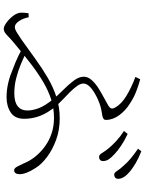

<svg xmlns="http://www.w3.org/2000/svg" viewBox="107 -890 785 1040"><g transform="rotate(90 500.0 -369.5)"><path d="M829 -513Q818 -513 808.5 -529Q799 -545 782 -566Q766 -585 743.5 -606Q721 -627 689 -648L705 -668Q743 -650 769.5 -632Q796 -614 813 -598Q833 -580 842.5 -565.5Q852 -551 852 -534Q852 -524 845.5 -518.5Q839 -513 829 -513ZM506 -12Q489 -12 470 -14Q451 -16 431 -20.5Q411 -25 390 -32Q357 -44 318 -60Q279 -76 235 -101L253 -122Q288 -106 326 -90Q364 -74 404 -64Q444 -54 485 -54Q532 -54 555 -72.5Q578 -91 578 -125Q578 -153 565.5 -186.5Q553 -220 516 -265Q496 -290 467.5 -318Q439 -346 417 -375Q395 -404 395 -430Q395 -453 413.5 -473.5Q432 -494 458.5 -510.5Q485 -527 510.5 -540.5Q536 -554 551 -563Q565 -572 567 -580Q569 -588 561 -602Q543 -634 499 -661Q455 -688 396 -710L409 -736Q445 -726 477 -713.5Q509 -701 539 -681Q577 -658 603 -623Q629 -588 629 -550Q629 -542 623 -537.5Q617 -533 607 -531Q597 -529 584 -527Q571 -525 557 -521Q542 -517 521 -508Q500 -499 479.5 -486.5Q459 -474 445.5 -459Q432 -444 432 -428Q432 -413 445 -394.5Q458 -376 478 -356Q498 -336 518.5 -316.5Q539 -297 553 -281Q591 -236 607 -194Q623 -152 623 -108Q623 -57 588.5 -34.5Q554 -12 506 -12ZM134 3Q122 3 101.5 -12Q81 -27 64.5 -49Q48 -71 48 -93Q48 -104 49 -112.5Q50 -121 51 -131L73 -132Q78 -103 93.5 -80Q109 -57 125 -57Q133 -57 140.5 -60Q148 -63 160.5 -71Q173 -79 194 -93Q249 -132 300 -169Q351 -206 401.5 -235.5Q452 -265 506 -282.5Q560 -300 621 -300Q684 -300 737 -280.5Q790 -261 829.5 -231.5Q869 -202 889 -170Q907 -142 915 -121Q923 -100 923 -82Q923 -69 917.5 -61Q912 -53 901 -53Q891 -53 882 -69.5Q873 -86 865 -104Q851 -139 827 -168.5Q803 -198 771 -221Q739 -244 700.5 -256.5Q662 -269 619 -269Q568 -269 521 -254.5Q474 -240 426 -212Q378 -184 324.5 -143Q271 -102 208 -49Q189 -33 177.5 -21.5Q166 -10 156.5 -3.5Q147 3 134 3ZM925 -595Q915 -595 905 -611Q895 -627 877 -646Q860 -666 838.5 -684Q817 -702 785 -724L799 -742Q837 -727 864 -711Q891 -695 909 -680Q948 -647 948 -617Q948 -605 941 -600Q934 -595 925 -595Z"/></g></svg>

Font: Noto Serif HK ExtraLight
Style: Regular
Weight: 200
Designer: Ryoko NISHIZUKA 西塚涼子 (kana & ideographs); Frank Grießhammer (Latin, Greek & Cyrillic); Wenlong ZHANG 张文龙 (bopomofo); San
Foundry: Adobe
Version: Version 2.002-H1;hotconv 1.1.0;makeotfexe 2.6.0